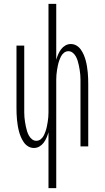

<svg xmlns="http://www.w3.org/2000/svg" viewBox="-20 -755 540 990"><path d="M230 215V-73Q226 -59 220 -45Q214 -31 205 -19Q196 -7 183 0.5Q170 8 155 8Q139 8 125.5 0Q112 -8 103 -21Q94 -34 88 -48Q82 -62 78 -77Q74 -92 71.5 -107.5Q69 -123 67.5 -138.5Q66 -154 65.5 -169.5Q65 -185 65 -200V-520H105V-200Q105 -188 105 -175.5Q105 -163 106 -151Q107 -139 109 -126.5Q111 -114 113.5 -102Q116 -90 119.5 -78.5Q123 -67 129 -56Q135 -45 145 -37Q155 -29 167 -29Q180 -29 190 -37Q200 -45 205.5 -56Q211 -67 215 -78.5Q219 -90 221.5 -102Q224 -114 226 -126.5Q228 -139 229 -151Q230 -163 230 -175.5Q230 -188 230 -200V-735H270V-447Q274 -461 280 -475Q286 -489 295 -501Q304 -513 317 -520.5Q330 -528 345 -528Q361 -528 374.5 -520Q388 -512 397 -499Q406 -486 412 -472Q418 -458 422 -443Q426 -428 428.5 -412.5Q431 -397 432.5 -381.5Q434 -366 434.5 -350.5Q435 -335 435 -320V0H395V-320Q395 -332 395 -344.5Q395 -357 394 -369Q393 -381 391 -393.5Q389 -406 386.5 -418Q384 -430 380.5 -441.5Q377 -453 371 -464Q365 -475 355 -483Q345 -491 333 -491Q320 -491 310 -483Q300 -475 294.5 -464Q289 -453 285 -441.5Q281 -430 278.5 -418Q276 -406 274 -393.5Q272 -381 271 -369Q270 -357 270 -344.5Q270 -332 270 -320V215Z"/></svg>

Font: Iosevka Extralight
Style: Regular
Weight: 200
Monospace: yes
Designer: Belleve Invis
Foundry: Belleve Invis
Version: Version 32.0.1; ttfautohint (v1.8.4)